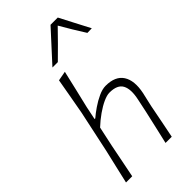

<svg xmlns="http://www.w3.org/2000/svg" viewBox="-300 -1088 1171 1171"><g transform="rotate(-45 285.0 -503.0)"><path d="M41.5 0Q54.5 -56 66.2 -107.2Q78 -158.5 92.5 -220L151 -494Q162.5 -557.5 173 -616.2Q183.5 -675 193 -729.5L255 -741Q241 -680.5 226.8 -619.5Q212.5 -558.5 197 -494L179.5 -409H185.5Q208.5 -429 241 -451.2Q273.5 -473.5 307.8 -489.2Q342 -505 370.5 -505Q453.5 -505 486.2 -454.2Q519 -403.5 500.5 -312.5Q496 -292 490.8 -270.5Q485.5 -249 479.5 -220.5Q467.5 -159.5 457.5 -107.8Q447.5 -56 436 0H382.5Q395.5 -56 407.2 -107.5Q419 -159 432.5 -219L451 -306.5Q467 -380.5 446.2 -419.8Q425.5 -459 357.5 -459Q335.5 -459 303.5 -444.5Q271.5 -430 235.8 -405Q200 -380 166.5 -348.5L138.5 -218.5Q126.5 -158 116.5 -107.2Q106.5 -56.5 95 0ZM520 -811.5Q495 -851 470.8 -890.8Q446.5 -930.5 423.5 -971Q385.5 -931 346.2 -892Q307 -853 266.5 -813H220Q265 -862.5 308.5 -909.8Q352 -957 396 -1005.5H458.5Q483.5 -958 508.5 -909.2Q533.5 -860.5 559 -812.5Z"/></g></svg>

Font: Commissioner Loud ExtraLight
Style: Italic
Weight: 200
Italic angle: -12°
Designer: Kostas Bartsokas
Foundry: Kostas Bartsokas
Version: Version 1.000; ttfautohint (v1.8.3)